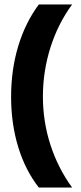

<svg xmlns="http://www.w3.org/2000/svg" viewBox="-20 -695 365 865"><path d="M155 150Q94.2 72.5 62.1 -32.5Q30 -137.5 30 -259.2Q30 -380.8 62.1 -487.1Q94.2 -593.3 155 -675H305Q241.7 -589.2 207.5 -481.7Q173.3 -374.2 173.3 -260Q173.3 -146.7 207.5 -41.7Q241.7 63.3 305 150Z"/></svg>

Font: Funnel Sans Light ExtraBold
Style: Regular
Weight: 800
Version: Version 1.000